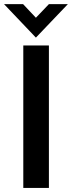

<svg xmlns="http://www.w3.org/2000/svg" viewBox="-25 -932 356 952"><path d="M217.5 0H90.5V-706.5H217.5ZM153 -745.5 -5 -911.5H89.5L153 -844L217.5 -911.5H311.5Z"/></svg>

Font: Acari Sans
Style: Bold
Weight: 700
Designer: Alfredo Marco Pradil and Stefan Peev (font) & Cristiano Sobral (main changes)
Foundry: Alfredo Marco Pradil and Stefan Peev (font) & Cristiano Sobral (main changes)
Version: Version 1.063; ttfautohint (v1.8.3)